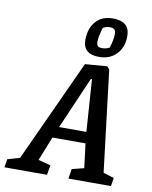

<svg xmlns="http://www.w3.org/2000/svg" viewBox="-137 -935 794 1005"><g transform="rotate(10 260.5 -433.0)"><path d="M530 -44 523 0H297L305 -52L369 -68L353 -197H177L126 -69L192 -52L183 0H-43L-36 -44L29 -63L278 -605L395 -614L408 -600L473 -62ZM202 -257H347L328 -534H322ZM258 -730Q258 -791 290.5 -828.5Q323 -866 381 -866Q471 -866 471 -788Q471 -728 436 -691.5Q401 -655 344 -655Q258 -655 258 -730ZM391 -713Q396 -728 400.5 -749.5Q405 -771 405 -784Q405 -804 397.5 -811Q390 -818 373 -818Q355 -818 337 -808Q331 -790 326.5 -768.5Q322 -747 322 -732Q322 -715 329 -709Q336 -703 352 -703Q373 -703 391 -713Z"/></g></svg>

Font: Grenze Medium
Style: Italic
Weight: 500
Italic angle: -10°
Designer: Renata Polastri
Foundry: Omnibus-Type
Version: Version 1.002; ttfautohint (v1.8)